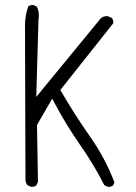

<svg xmlns="http://www.w3.org/2000/svg" viewBox="-20 -767 540 765"><path d="M105.5 -22.5Q116.7 -22.5 124.5 -27.8L131.3 -42L127.4 -269L188 -374L199.2 -353Q243.7 -269.5 298.3 -190.9Q353 -113.3 395.5 -29.3L408.7 -22.9Q410.2 -22.5 412.4 -22.5Q414.6 -22.5 418 -22.9Q424.3 -23.9 430.2 -27.8L436 -40Q399.9 -135.7 339.4 -221.9Q278.8 -308.1 225.1 -400.4L220.2 -408.2L431.6 -674.8Q431.6 -675.3 431.6 -676.3Q431.6 -687 426.3 -694.8L411.1 -702.1Q408.2 -702.6 405.3 -702.6Q391.6 -702.6 381.3 -693.8L124.5 -380.9L133.3 -687.5Q134.8 -696.8 134.8 -705.1Q134.8 -724.6 127 -740.2L113.8 -746.6Q112.3 -747.1 111.3 -747.1Q100.1 -747.1 92.8 -741.7Q79.6 -706.5 79.6 -664.1L81.5 -47.9Q83 -37.6 88.4 -29.8L103 -22.9Q104.5 -22.5 105.5 -22.5Z"/></svg>

Font: NaikaiFont
Style: ExtraLight
Weight: 200
Version: Version 1.89